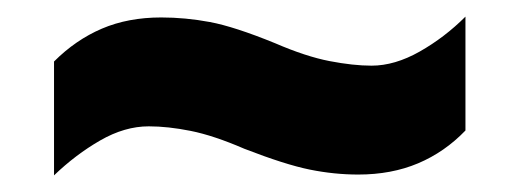

<svg xmlns="http://www.w3.org/2000/svg" viewBox="-20 -468 626 231"><path d="M274 -289Q237 -305 209.5 -310.5Q182 -316 159 -316Q130 -316 100.5 -299Q71 -282 45 -257V-394Q71 -420 102.5 -433.5Q134 -447 174 -447Q203 -447 232.5 -441.5Q262 -436 311 -416Q348 -400 376.5 -394.5Q405 -389 427 -389Q455 -389 485 -406Q515 -423 540 -448V-311Q515 -285 483 -271.5Q451 -258 411 -258Q382 -258 352.5 -264Q323 -270 274 -289Z"/></svg>

Font: Noto Sans Hebrew Thin Black
Style: Regular
Weight: 900
Version: Version 3.001